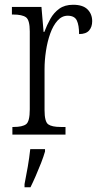

<svg xmlns="http://www.w3.org/2000/svg" viewBox="-20 -565 420 806"><path d="M32 0V-32H37Q74 -32 89.5 -43.5Q105 -55 105 -106V-433Q105 -481 89 -492.5Q73 -504 35 -504H30V-536H154L163 -431H166Q177 -460 191.5 -486Q206 -512 229 -528.5Q252 -545 287 -545Q328 -545 347.5 -525.5Q367 -506 367 -476Q367 -452 354 -437Q341 -422 312 -422Q312 -459 302.5 -479Q293 -499 264 -499Q240 -499 221.5 -478.5Q203 -458 191 -424.5Q179 -391 173 -351.5Q167 -312 167 -275V-103Q167 -54 182.5 -43Q198 -32 235 -32H255V0ZM83 208Q90 173 96.5 135.5Q103 98 107 61H169V71Q163 92 152.5 119Q142 146 130 173.5Q118 201 108 221H83Z"/></svg>

Font: Noto Serif Lao Condensed Light
Style: Regular
Weight: 300
Width: 3
Designer: Monotype Design Team
Foundry: Monotype Imaging Inc.
Version: Version 2.003; ttfautohint (v1.8.4.7-5d5b)